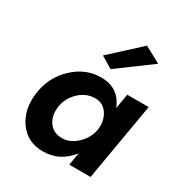

<svg xmlns="http://www.w3.org/2000/svg" viewBox="-173 -853 929 986"><g transform="rotate(30 292.0 -360.0)"><path d="M510 -677 312 -531 243 -572 414 -729ZM43 -230Q56 -333 129 -402Q202 -471 295 -470Q399 -469 437 -372L452 -460H579L500 0H374L386 -74Q321 9 222 9Q130 9 80 -60.5Q30 -130 43 -230ZM176 -230Q168 -176 193.5 -138Q219 -100 270 -99Q318 -98 360 -137Q402 -176 411 -230Q418 -283 393 -322Q368 -361 322 -362Q269 -363 227 -324.5Q185 -286 176 -230Z"/></g></svg>

Font: Jost* 600 Semi
Style: Italic
Weight: 600
Italic angle: -10°
Version: Version 3.500